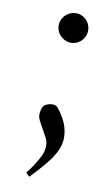

<svg xmlns="http://www.w3.org/2000/svg" viewBox="-105 -498 425 730"><g transform="rotate(15 108.0 -133.5)"><path d="M48 -400C48 -369 74 -343 106 -343C137 -343 162 -369 162 -400C162 -431 137 -457 106 -457C74 -457 48 -431 48 -400ZM89 190C113 160 137 130 156 97C169 74 179 49 179 22C179 5 175 -12 169 -28C160 -50 146 -70 129 -88C124 -95 116 -99 108 -99C96 -99 85 -95 76 -88L74 -86C66 -78 65 -63 65 -51C65 -42 69 -33 74 -25L108 26C116 37 121 50 121 64C121 77 120 90 114 103C103 129 91 154 74 177Z"/></g></svg>

Font: Neo Euler
Style: Euler
Weight: 500
Designer: Hermann Zapf
Version: Version 000.002